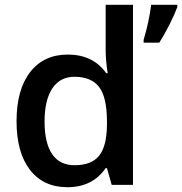

<svg xmlns="http://www.w3.org/2000/svg" viewBox="-20 -780 768 810"><path d="M264.2 9.8Q163.1 9.8 106.4 -63.5Q49.8 -136.7 49.8 -269Q49.8 -401.9 107.2 -475.8Q164.6 -549.8 266.1 -549.8Q372.6 -549.8 428.2 -471.2H434.1Q425.8 -529.3 425.8 -563V-759.8H541V0H451.2L431.2 -70.8H425.8Q370.6 9.8 264.2 9.8ZM294.9 -83Q365.7 -83 397.9 -122.8Q430.2 -162.6 431.2 -252V-268.1Q431.2 -370.1 397.9 -413.1Q364.7 -456.1 293.9 -456.1Q233.4 -456.1 200.7 -407Q168 -357.9 168 -267.1Q168 -177.2 199.7 -130.1Q231.4 -83 294.9 -83ZM585.9 -611.8Q608.9 -689 617.7 -759.8H728V-750Q716.8 -719.7 694.8 -676Q672.9 -632.3 651.9 -600.1H585.9Z"/></svg>

Font: f4_32663          
Style: Regular
Weight: 600
Foundry: Ascender Corporation
Version: Version 1.10